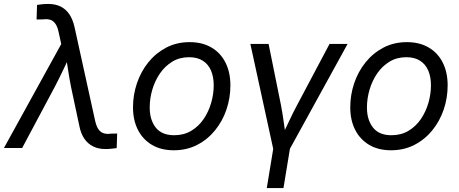

<svg xmlns="http://www.w3.org/2000/svg" viewBox="-44 -753 2336 977"><path d="M-23.9 0 267.6 -528.8 254.9 -586.9Q249 -615.7 238.5 -631.3Q228 -647 212.4 -652.1Q196.8 -657.2 174.3 -654.3L142.1 -653.8L144.5 -728Q155.3 -730 170.4 -731.4Q185.5 -732.9 202.1 -732.9Q237.3 -732.9 263.9 -720Q290.5 -707 308.3 -681.2Q326.2 -655.3 335 -616.2L439.5 -141.1Q445.8 -111.8 456.3 -96.2Q466.8 -80.6 482.7 -75.2Q498.5 -69.8 520 -72.8L552.2 -73.7L549.8 0.5Q539.1 2 524.2 3.7Q509.3 5.4 492.2 5.4Q457 5.4 430.2 -7.8Q403.3 -21 385.5 -46.6Q367.7 -72.3 359.9 -111.3L317.9 -308.6Q309.1 -352.5 302.7 -395Q296.4 -437.5 290 -479H316.4Q296.4 -437.5 276.4 -394.8Q256.3 -352.1 233.4 -308.6L68.8 0Z M840.3 11.7Q775.9 11.7 729.5 -15.6Q683.1 -43 658 -92Q632.8 -141.1 632.8 -207Q632.8 -270 652.8 -329.3Q672.9 -388.7 710.7 -435.8Q748.5 -482.9 801.8 -510.7Q855 -538.6 920.9 -538.6Q985.4 -538.6 1032 -511.2Q1078.6 -483.9 1103.5 -434.3Q1128.4 -384.8 1128.4 -318.8Q1128.4 -254.9 1108.4 -195.8Q1088.4 -136.7 1050.3 -89.8Q1012.2 -43 959 -15.6Q905.8 11.7 840.3 11.7ZM842.3 -64.9Q891.6 -64.9 929.2 -87.4Q966.8 -109.9 992.2 -147.2Q1017.6 -184.6 1030.5 -229.5Q1043.5 -274.4 1043.5 -318.8Q1043.5 -361.8 1029.8 -393.8Q1016.1 -425.8 988.3 -443.8Q960.4 -461.9 918.5 -461.9Q870.1 -461.9 833 -439.5Q795.9 -417 770.3 -379.9Q744.6 -342.8 731.2 -297.4Q717.8 -252 717.8 -206.1Q717.8 -143.1 748.5 -104Q779.3 -64.9 842.3 -64.9Z M1347.2 8.8 1230 -529.3H1322.8L1385.3 -220.2Q1393.6 -177.2 1399.4 -134.5Q1405.3 -91.8 1411.6 -50.3H1386.2Q1406.2 -91.8 1426 -134.5Q1445.8 -177.2 1468.8 -220.2L1632.8 -529.3H1724.6L1428.7 8.8ZM1313.5 204.1 1347.7 -3.9H1432.6L1398.4 204.1Z M1945.8 11.7Q1881.3 11.7 1835 -15.6Q1788.6 -43 1763.4 -92Q1738.3 -141.1 1738.3 -207Q1738.3 -270 1758.3 -329.3Q1778.3 -388.7 1816.2 -435.8Q1854 -482.9 1907.2 -510.7Q1960.4 -538.6 2026.4 -538.6Q2090.8 -538.6 2137.5 -511.2Q2184.1 -483.9 2209 -434.3Q2233.9 -384.8 2233.9 -318.8Q2233.9 -254.9 2213.9 -195.8Q2193.8 -136.7 2155.8 -89.8Q2117.7 -43 2064.5 -15.6Q2011.2 11.7 1945.8 11.7ZM1947.8 -64.9Q1997.1 -64.9 2034.7 -87.4Q2072.3 -109.9 2097.7 -147.2Q2123 -184.6 2136 -229.5Q2148.9 -274.4 2148.9 -318.8Q2148.9 -361.8 2135.3 -393.8Q2121.6 -425.8 2093.8 -443.8Q2065.9 -461.9 2023.9 -461.9Q1975.6 -461.9 1938.5 -439.5Q1901.4 -417 1875.7 -379.9Q1850.1 -342.8 1836.7 -297.4Q1823.2 -252 1823.2 -206.1Q1823.2 -143.1 1854 -104Q1884.8 -64.9 1947.8 -64.9Z"/></svg>

Font: Inter 24pt
Style: Italic
Weight: 400
Italic angle: -9.3988°
Designer: Rasmus Andersson
Foundry: rsms
Version: Version 4.001;git-66647c0bb